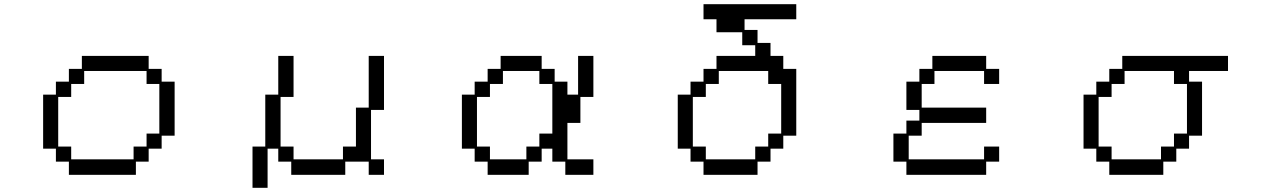

<svg xmlns="http://www.w3.org/2000/svg" viewBox="-20 -807 6040 917"><path d="M186 -355H247V-417H309V-478H371V-540H690V-478H752V-417H814V-159H752V-97H690V-35H629V28H309V-35H247V-97H186ZM320 -107V-46H618V-107H680V-169H741V-406H680V-468H382V-406H320V-344H258V-107Z M1186 -107H1247V-355H1309V-540H1382V-344H1320V-107H1382V-46H1618V-107H1680V-293H1741V-540H1814V-282H1752V-46H1814V28H1741V-35H1629V28H1371V-35H1309V-97H1258V90H1186Z M2186 -355H2247V-417H2309V-478H2371V-540H2567V-478H2629V-417H2690V-355H2741V-540H2814V-344H2752V-220H2690V-46H2814V28H2680V-35H2618V-97H2567V-35H2505V28H2309V-35H2247V-97H2186ZM2320 -107V-46H2494V-107H2556V-169H2618V-406H2556V-468H2382V-406H2320V-344H2258V-107Z M3217 -355H3278V-417H3340V-478H3402V-540H3587V-591H3525V-653H3402V-715H3340V-787H3783V-715H3536V-664H3598V-602H3660V-540H3721V-478H3783V-159H3721V-97H3660V-35H3598V28H3340V-35H3278V-97H3217ZM3351 -107V-46H3587V-107H3649V-169H3711V-406H3649V-468H3413V-406H3351V-344H3289V-107Z M4247 -169H4309V-231H4371V-282H4309V-417H4371V-478H4433V-540H4690V-478H4752V-406H4680V-468H4443V-406H4382V-293H4690V-220H4382V-159H4320V-46H4680V-107H4752V-35H4690V28H4309V-35H4247Z M5155 -355H5216V-417H5278V-478H5340V-540H5845V-468H5659V-417H5721V-159H5659V-97H5598V-35H5536V28H5278V-35H5216V-97H5155ZM5289 -107V-46H5525V-107H5587V-169H5649V-406H5587V-468H5351V-406H5289V-344H5227V-107Z"/></svg>

Font: DotGothic16
Style: Regular
Weight: 400
Designer: Fontworks Inc.
Foundry: Fontworks Inc.
Version: Version 1.100